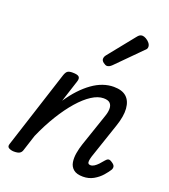

<svg xmlns="http://www.w3.org/2000/svg" viewBox="-153 -954 952 1079"><g transform="rotate(20 323.0 -414.5)"><path d="M468 15Q430 15 411 -1Q392 -17 388 -42.5Q384 -68 389 -97Q394 -126 403 -153L468 -344Q478 -371 478.5 -392.5Q479 -414 467.5 -426.5Q456 -439 428 -439Q395 -439 357.5 -415Q320 -391 281 -346.5Q242 -302 204.5 -241Q167 -180 135 -107L104 -11Q100 2 89.5 8.5Q79 15 56 15Q40 15 26 8Q12 1 19 -18L169 -483Q176 -503 185.5 -509Q195 -515 214 -515Q245 -515 253.5 -505.5Q262 -496 255 -476L213 -346Q241 -388 271 -420Q301 -452 332.5 -474.5Q364 -497 396 -508Q428 -519 460 -519Q510 -519 536 -495.5Q562 -472 565.5 -427Q569 -382 547 -318L476 -108Q471 -91 470 -80.5Q469 -70 473 -65Q477 -60 486 -60Q497 -60 508 -67Q519 -74 530.5 -86Q542 -98 554 -113Q562 -123 570.5 -125Q579 -127 592 -118Q608 -108 610.5 -98Q613 -88 607 -77Q598 -62 578.5 -39.5Q559 -17 531 -1Q503 15 468 15ZM382 -616Q373 -616 360.5 -625.5Q348 -635 348 -646Q348 -653 350.5 -659Q353 -665 358 -671L481 -824Q490 -836 497 -840Q504 -844 512 -844Q522 -844 534.5 -837Q547 -830 556 -819Q565 -808 565 -796Q565 -788 561.5 -783Q558 -778 552 -773L411 -631Q396 -616 382 -616Z"/></g></svg>

Font: Playwrite DE LA
Style: Regular
Weight: 400
Designer: Veronika Burian, José Scaglione
Foundry: TypeTogether
Version: Version 1.002